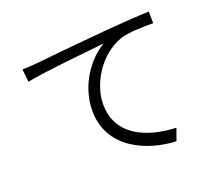

<svg xmlns="http://www.w3.org/2000/svg" viewBox="-124 -898 1249 1101"><g transform="rotate(-20 500.0 -347.5)"><path d="M87 -660 95 -582C202 -604 466 -629 576 -641C480 -586 382 -456 382 -298C382 -73 595 22 776 29L802 -44C640 -50 453 -113 453 -314C453 -432 539 -588 685 -637C736 -652 823 -653 882 -653L881 -724C815 -722 724 -716 614 -707C430 -691 237 -672 175 -665C155 -663 125 -661 87 -660Z"/></g></svg>

Font: Noto Sans CJK SC DemiLight
Style: Regular
Weight: 350
Designer: Ryoko NISHIZUKA 西塚涼子 (kana, bopomofo & ideographs); Paul D. Hunt (Latin, Greek & Cyrillic); Sandoll Communications 산돌커뮤니
Foundry: Adobe
Version: Version 2.004;hotconv 1.0.118;makeotfexe 2.5.65603